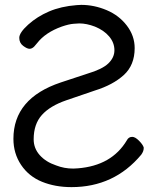

<svg xmlns="http://www.w3.org/2000/svg" viewBox="-20 -740 657 787"><path d="M273 27Q206 27 152 5Q98 -17 66.5 -64Q35 -111 35 -171Q35 -337 229 -402L338 -438Q399 -456 424 -480Q449 -504 449 -534Q449 -565 427.5 -590.5Q406 -616 369 -631Q335 -644 305 -644Q301 -644 281.5 -642.5Q262 -641 233 -631Q166 -607 132 -563L120 -549Q111 -540 101 -540Q91 -540 75 -552Q59 -564 59 -585Q59 -606 95.5 -639Q132 -672 181 -693Q230 -714 294 -719L313 -720Q366 -720 417 -698.5Q468 -677 500 -635Q532 -593 532 -543Q532 -473 487.5 -432.5Q443 -392 369 -369L252 -329Q185 -306 151.5 -268.5Q118 -231 118 -169Q118 -132 143 -104Q168 -76 210 -62Q243 -49 280 -49L299 -50Q438 -61 500 -165Q507 -179 522 -179Q534 -179 549.5 -163.5Q565 -148 569 -136V-132Q569 -120 559 -106Q448 27 273 27Z"/></svg>

Font: LXGW WenKai Lite
Style: Bold
Weight: 700
Designer: LXGW / Fontworks Inc.
Foundry: LXGW / Fontworks Inc.
Version: Version 1.330;April 28, 2024